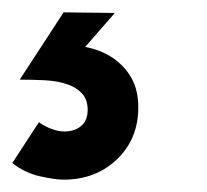

<svg xmlns="http://www.w3.org/2000/svg" viewBox="-44 -32 335 311"><path d="M59 259Q45 259 20.5 253.5Q-4 248 -24 232L19 166Q29 173 40 177Q51 181 60 181Q77 181 87.5 172Q98 163 98 146Q98 129 88.5 119Q79 109 63.5 104Q48 99 28.5 98Q9 97 -12 97L59 -12L142 -11L94 44Q120 49 139 62Q158 75 169 94.5Q180 114 180 142Q180 193 145.5 226Q111 259 59 259Z"/></svg>

Font: Hanken Grotesk ExtraBold
Style: Italic
Weight: 800
Italic angle: -8°
Designer: Alfredo Marco Pradil
Foundry: Hanken Design Co.
Version: Version 3.013